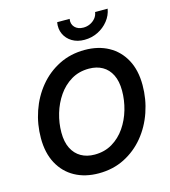

<svg xmlns="http://www.w3.org/2000/svg" viewBox="-135 -1051 1034 1169"><g transform="rotate(-15 382.0 -466.5)"><path d="M343.3 10.3Q257.3 10.3 192.9 -25.1Q128.4 -60.5 92.5 -127.2Q56.6 -193.8 56.6 -287.1Q56.6 -375 84.5 -456.1Q112.3 -537.1 164.6 -600.6Q216.8 -664.1 289.8 -700.9Q362.8 -737.8 452.6 -737.8Q538.1 -737.8 602.3 -702.4Q666.5 -667 702.4 -600.6Q738.3 -534.2 738.3 -440.4Q738.3 -352.1 710.4 -271Q682.6 -189.9 630.6 -126.7Q578.6 -63.5 505.9 -26.6Q433.1 10.3 343.3 10.3ZM348.1 -106.4Q411.1 -106.4 459.7 -135.5Q508.3 -164.6 541.5 -212.9Q574.7 -261.2 591.8 -320.3Q608.9 -379.4 608.9 -439.9Q608.9 -499 588.9 -539.6Q568.8 -580.1 532.7 -600.6Q496.6 -621.1 447.8 -621.1Q384.8 -621.1 336.2 -592Q287.6 -563 254.2 -514.4Q220.7 -465.8 203.4 -407Q186 -348.1 186 -288.1Q186 -228.5 206.3 -188.2Q226.6 -147.9 262.9 -127.2Q299.3 -106.4 348.1 -106.4ZM469.2 -797.4Q424.3 -797.4 391.6 -817.1Q358.9 -836.9 343.5 -870.1Q328.1 -903.3 335 -944.3H413.6Q408.2 -912.6 427.5 -891.8Q446.8 -871.1 481.9 -871.1Q504.9 -871.1 524.7 -880.6Q544.4 -890.1 557.9 -906.5Q571.3 -922.9 574.2 -944.3H653.3Q646.5 -903.3 619.9 -869.9Q593.3 -836.4 554 -816.9Q514.6 -797.4 469.2 -797.4Z"/></g></svg>

Font: Inter 18pt SemiBold
Style: Italic
Weight: 600
Italic angle: -9.3988°
Designer: Rasmus Andersson
Foundry: rsms
Version: Version 4.001;git-66647c0bb